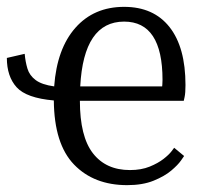

<svg xmlns="http://www.w3.org/2000/svg" viewBox="-25 -530 593 560"><path d="M47 -373Q49 -350 55 -330Q61 -310 79 -296.5Q97 -283 133 -278Q141 -388 195 -449Q249 -510 337 -510Q423 -510 469.5 -451Q516 -392 516 -282Q516 -259 513.5 -247.5Q511 -236 511 -236H208Q208 -132 246 -83Q284 -34 354 -34Q387 -34 411.5 -44Q436 -54 452 -66.5Q468 -79 475.5 -89Q483 -99 483 -99L512 -75Q512 -75 503 -62Q494 -49 474.5 -32.5Q455 -16 423 -3Q391 10 346 10Q249 10 191 -50Q133 -110 132 -237Q52 -244 23.5 -275.5Q-5 -307 -5 -361ZM448 -278Q448 -278 448.5 -284Q449 -290 449 -297Q449 -467 337 -467Q219 -467 209 -278Z"/></svg>

Font: Arsenal SC
Style: Regular
Weight: 400
Designer: Andrij Shevchenko
Foundry: Stairsfor
Version: Version 2.001; ttfautohint (v1.8.4.7-5d5b)